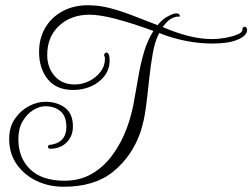

<svg xmlns="http://www.w3.org/2000/svg" viewBox="-20 -678 962 732"><path d="M223 34Q166 34 119 11.5Q72 -11 43.5 -52Q15 -93 15 -148Q15 -194 37 -225.5Q59 -257 90.5 -273.5Q122 -290 153 -290Q197 -290 227.5 -267.5Q258 -245 258 -196Q258 -159 234 -135Q210 -111 172 -111Q163 -111 163 -118Q163 -126 171 -126Q176 -126 182.5 -128Q189 -130 193 -131Q233 -146 233 -194Q233 -235 210.5 -254Q188 -273 153 -273Q130 -273 106 -258Q82 -243 66 -215Q50 -187 50 -148Q50 -76 95 -32.5Q140 11 226 11Q285 11 330.5 -15.5Q376 -42 409.5 -88Q443 -134 464 -191Q481 -237 490 -286.5Q499 -336 507.5 -385.5Q516 -435 529 -479.5Q542 -524 565 -560Q480 -591 419.5 -606.5Q359 -622 322 -622Q251 -622 205.5 -580Q160 -538 160 -468Q160 -421 188 -388.5Q216 -356 265 -356Q294 -356 320 -369Q346 -382 363 -404Q380 -426 380 -453V-459Q379 -460 379 -461.5Q379 -463 378 -464Q377 -466 377 -469Q377 -473 384 -478Q398 -478 398 -448Q398 -414 378.5 -388.5Q359 -363 327.5 -349Q296 -335 259 -335Q195 -335 162 -376Q129 -417 129 -480Q129 -533 153 -573Q177 -613 219 -635.5Q261 -658 315 -658Q355 -658 393.5 -648.5Q432 -639 477.5 -622Q523 -605 581 -582Q598 -604 619.5 -615.5Q641 -627 652 -627Q666 -627 666 -615Q663 -615 655.5 -614.5Q648 -614 639 -610Q630 -606 622 -599.5Q614 -593 600 -575Q651 -553 698 -541Q745 -529 791 -529Q811 -529 837.5 -533.5Q864 -538 884 -546Q904 -554 904 -564Q904 -576 913 -576Q915 -576 918.5 -573.5Q922 -571 922 -564Q922 -542 886.5 -527Q851 -512 791 -512Q689 -512 587 -552Q571 -522 562.5 -475Q554 -428 548.5 -374Q543 -320 536 -267Q529 -214 515 -173Q483 -82 412 -24Q341 34 223 34Z"/></svg>

Font: Updock
Style: Regular
Weight: 400
Designer: Robert E. Leuschke
Foundry: Robert E. Leuschke
Version: Version 1.010; ttfautohint (v1.8.4.7-5d5b)